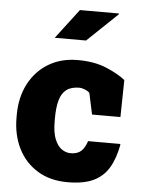

<svg xmlns="http://www.w3.org/2000/svg" viewBox="-54 -805 642 859"><g transform="rotate(5 266.5 -376.0)"><path d="M281.7 10.3Q203.1 10.3 146.5 -24.4Q89.8 -59.1 59.6 -119.6Q29.3 -180.2 29.3 -257.8V-269Q29.3 -348.6 60.8 -409.2Q92.3 -469.7 148.7 -503.9Q205.1 -538.1 280.3 -538.1Q356 -538.1 409.9 -515.1Q463.9 -492.2 495.1 -467.3L492.2 -300.8H364.7L344.2 -396.5Q335.9 -404.8 322 -410.2Q308.1 -415.5 298.8 -415.5Q262.2 -415.5 240.7 -399.7Q219.2 -383.8 210 -351.6Q200.7 -319.3 200.7 -269V-257.8Q200.7 -205.6 213.1 -175.5Q225.6 -145.5 244.6 -132.8Q263.7 -120.1 283.7 -120.1Q314.5 -120.1 331.3 -135.5Q348.1 -150.9 357.4 -180.7H501L502.9 -177.7Q491.2 -114.7 466.3 -73Q441.4 -31.2 397.2 -10.5Q353 10.3 281.7 10.3ZM168.5 -628.4 270 -761.7H444.8L445.8 -758.8L309.1 -628.4H171.9Z"/></g></svg>

Font: Roboto Slab LO Black
Style: Regular
Weight: 900
Designer: Google
Version: Version 2.000